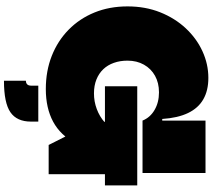

<svg xmlns="http://www.w3.org/2000/svg" viewBox="-70 -756 1046 945"><g transform="rotate(90 452.5 -283.0)"><path d="M418 14Q329 14 254.8 -15.2Q180.5 -44.5 125.8 -98.2Q71 -152 41 -225.5Q11 -299 11 -388Q11 -476 40 -548.8Q69 -621.5 118.8 -674.8Q168.5 -728 231.8 -757Q295 -786 363 -786Q425 -786 468.2 -761.2Q511.5 -736.5 535.8 -686Q560 -635.5 565 -559H613L573 -462Q558 -499.5 520.8 -521.2Q483.5 -543 434 -543Q387.5 -543 352.5 -523.5Q317.5 -504 297.8 -469Q278 -434 278 -388Q278 -351.5 288.8 -321Q299.5 -290.5 320.2 -268.8Q341 -247 371 -235Q401 -223 439 -223Q479.5 -223 516.2 -236.8Q553 -250.5 581.2 -275.5Q609.5 -300.5 625 -334L737 -327Q725 -209 685.2 -133.5Q645.5 -58 578.5 -22Q511.5 14 418 14ZM693 0 579 -226V-368H837V0ZM404 -277V-436H892V-277ZM573 -462V-772H831V-462ZM401 51H578V87Q578 156.5 532 188.2Q486 220 377 220V112Q388.5 112 394.8 105.5Q401 99 401 87Z"/></g></svg>

Font: Hepta Slab Black
Style: Regular
Weight: 900
Designer: Michael LaGattuta
Foundry: Michael LaGattuta
Version: Version 1.102